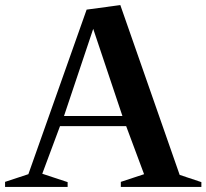

<svg xmlns="http://www.w3.org/2000/svg" viewBox="-35 -738 815 758"><path d="M-15 0V-20L88 -54L73 -39L307 -700L440 -718L678 -37L661 -52L760 -19V0H442V-20L545 -54L538 -39L459 -251L475 -240H190L206 -251L127 -39L120 -56L232 -19V0ZM214 -269 205 -280H459L452 -269L326 -645H340Z"/></svg>

Font: Wittgenstein SemiBold
Style: Regular
Weight: 600
Designer: Jörg Drees
Foundry: Jörg Drees
Version: Version 1.500